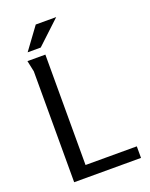

<svg xmlns="http://www.w3.org/2000/svg" viewBox="-165 -991 844 1077"><g transform="rotate(-20 257.0 -452.5)"><path d="M72 -728H179V-69H485V0H86V-662ZM186 -905H308L168 -774H90Z"/></g></svg>

Font: Rosario Light
Style: Regular
Weight: 300
Designer: Hector Gatti
Foundry: Omnibus Type
Version: Version 1.101; ttfautohint (v1.8.1.43-b0c9)